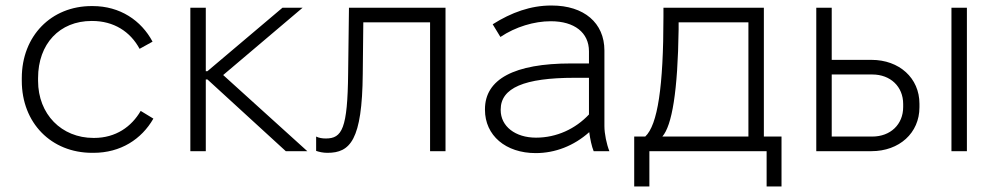

<svg xmlns="http://www.w3.org/2000/svg" viewBox="-20 -548 3617 696"><path d="M314 6H319C417 6 493 -43 536 -118L490 -146C457 -89 400 -48 321 -48H319C203 -48 118 -134 118 -255V-265C118 -389 196 -472 312 -472H314C392 -472 452 -434 486 -371L533 -397C492 -474 415 -526 316 -526H312C166 -526 59 -418 59 -265V-255C59 -102 166 6 314 6Z M670 0H726V-260H732L1016 0H1094L789 -276L1077 -520H1004L732 -290H726V-520H670Z M1167 6C1249 6 1293 -39 1295 -281L1297 -467H1539V0H1595V-520H1245L1242 -283C1240 -81 1220 -46 1161 -46C1148 -46 1136 -48 1126 -53V-1C1138 3 1151 6 1167 6Z M1922 7C1992 7 2060 -19 2116 -69C2119 -45 2125 -17 2132 0H2189C2179 -25 2171 -63 2171 -91V-365C2171 -465 2097 -528 1980 -528H1978C1904 -528 1834 -503 1766 -460L1794 -414C1849 -451 1917 -471 1976 -471H1977C2062 -471 2115 -430 2115 -362V-318H2050C1844 -318 1738 -261 1738 -152V-150C1738 -57 1813 7 1922 7ZM1923 -49C1848 -49 1795 -90 1795 -149V-151C1795 -229 1880 -266 2063 -266H2115V-133C2066 -81 1998 -49 1923 -49Z M2279 128H2334V0H2759V128H2813V-53H2749V-520H2385V-488C2385 -234 2364 -95 2319 -53H2279ZM2381 -53C2416 -93 2437 -217 2440 -442V-467H2693V-53Z M2939 0H3139C3240 0 3313 -66 3313 -159V-172C3313 -265 3240 -331 3139 -331H2995V-520H2939ZM3429 0H3485V-520H3429ZM2995 -53V-278H3142C3208 -278 3254 -234 3254 -171V-160C3254 -97 3208 -53 3142 -53Z"/></svg>

Font: Fixel Display Light
Style: Regular
Weight: 300
Designer: AlfaBravo + MacPaw
Foundry: Kyrylo Tkachov, Marchela Mozhyna, Serhii Makarenko, Maria Weinstein, Zakhar Kryvoshyya
Version: Version 1.211